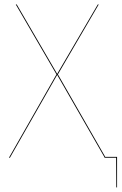

<svg xmlns="http://www.w3.org/2000/svg" viewBox="-20 -700 540 852"><path d="M447 -3.9 236.9 -370 418.1 -680.1H413.9L233.7 -372.3L233.7 -372.3L54.4 -680.1H50L230.6 -369.9L19.6 0H23.9L233.7 -367.6L233.7 -367.6L443.1 -3.1L443.9 0H495.3L496.1 131.7H499.5V-3.9Z"/></svg>

Font: Fira Sans Four
Style: Regular
Weight: 100
Designer: Carrois Corporate & Edenspiekermann AG
Foundry: Carrois Corporate GbR & Edenspiekermann AG
Version: Version 4.203;PS 004.203;hotconv 1.0.88;makeotf.lib2.5.64775